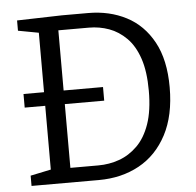

<svg xmlns="http://www.w3.org/2000/svg" viewBox="-51 -750 819 801"><g transform="rotate(-5 359.0 -349.0)"><path d="M49 -328V-385H135V-634L49 -650V-693L237 -698H347Q436 -698 506.5 -661.5Q577 -625 618 -550Q659 -475 659 -360Q659 -242 616.5 -161.5Q574 -81 500 -40.5Q426 0 331 0H49V-43L135 -61V-328ZM334 -61Q380 -61 422 -76Q464 -91 498 -124.5Q532 -158 551.5 -214Q571 -270 571 -353Q571 -434 552.5 -488.5Q534 -543 501.5 -575.5Q469 -608 429 -622.5Q389 -637 345 -637H217V-385H382V-328H217V-61Z"/></g></svg>

Font: Bitter
Style: Regular
Weight: 400
Designer: Sol Matas, and Bitter project Authors
Foundry: Sol Matas
Version: Version 2.001